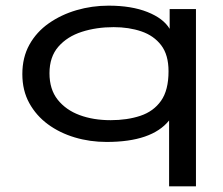

<svg xmlns="http://www.w3.org/2000/svg" viewBox="-20 -492 790 679"><path d="M578 167V-66Q517 10 357 10Q298 10 244.5 -6Q191 -22 149.5 -52.5Q108 -83 83.5 -127.5Q59 -172 59 -230Q59 -289 84 -334Q109 -379 152.5 -409.5Q196 -440 250.5 -456Q305 -472 364 -472Q445 -472 501.5 -449.5Q558 -427 580 -390V-460H673V167ZM371 -67Q430 -67 476.5 -82.5Q523 -98 549.5 -135.5Q576 -173 576 -240Q576 -298 550 -332Q524 -366 480 -381Q436 -396 382 -396Q321 -396 269.5 -379.5Q218 -363 186.5 -327Q155 -291 155 -233Q155 -176 184 -139.5Q213 -103 261.5 -85Q310 -67 371 -67Z"/></svg>

Font: Inconsolata ExtraExpanded Medium
Style: Regular
Weight: 500
Width: 8
Monospace: yes
Designer: Raph Levien, Cyreal, Brenton Simpson
Foundry: Raph Levien, Cyreal, Google
Version: Version 3.001; ttfautohint (v1.8.2.53-6de2)